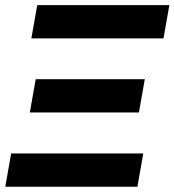

<svg xmlns="http://www.w3.org/2000/svg" viewBox="-25 -713 666 733"><path d="M-4.9 0H499.5L522 -127H17.6ZM94.7 -566.4H599.1L621.6 -693.4H117.2ZM88.9 -283.7H505.4L527.8 -410.6H111.3Z"/></svg>

Font: Cascadia Code
Style: Bold Italic
Weight: 700
Italic angle: -10°
Monospace: yes
Designer: Aaron Bell
Foundry: Saja Typeworks
Version: Version 2404.023